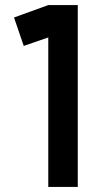

<svg xmlns="http://www.w3.org/2000/svg" viewBox="-20 -742 423 762"><path d="M288.6 -0.2H171.6V-593.4L74.2 -559.8L35.6 -672.6L171.6 -721.8H288.6Z"/></svg>

Font: SUIT Variable
Style: Regular
Weight: 400
Designer: Sunn Youn; Korean Glyphs from Source Han Sans (Sandoll Communications; Soo-young Jang, Joo-yeon Kang)
Foundry: Sunn
Version: Version 1.150;FEAKit 1.0